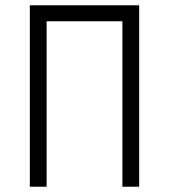

<svg xmlns="http://www.w3.org/2000/svg" viewBox="-20 -707 640 727"><path d="M443.5 0V-626.5H156.5V0H93V-687H507V0Z"/></svg>

Font: Fira Code Light Light
Style: Regular
Weight: 300
Monospace: yes
Version: Version 5.002